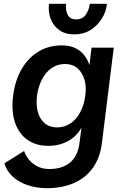

<svg xmlns="http://www.w3.org/2000/svg" viewBox="-20 -756 664 1011"><path d="M399 -6 409 -85Q394 -55 368 -33.5Q342 -12 308.5 0Q275 12 235 12Q169 12 124 -20Q79 -52 59 -111Q39 -170 49 -252Q60 -336 95.5 -395Q131 -454 184.5 -485.5Q238 -517 305 -517Q348 -517 377 -502.5Q406 -488 424 -464.5Q442 -441 451 -413L462 -505H579L517 -6Q508 73 469.5 127Q431 181 369 208Q307 235 224 235Q170 234 124 218.5Q78 203 46.5 173.5Q15 144 3 104L107 39Q115 64 133.5 86Q152 108 179 121Q206 134 239 134Q310 134 350.5 98.5Q391 63 399 -6ZM283 -85Q322 -86 352.5 -107Q383 -128 403 -166Q423 -204 429 -252Q436 -300 424.5 -337.5Q413 -375 387.5 -397Q362 -419 323 -419Q282 -419 251 -397Q220 -375 200.5 -337Q181 -299 175 -253Q169 -203 179.5 -165.5Q190 -128 216 -106.5Q242 -85 283 -85ZM371 -575Q323 -575 291.5 -598Q260 -621 246.5 -657.5Q233 -694 238 -736H328Q324 -704 336 -679Q348 -654 381 -654Q415 -654 432 -679Q449 -704 453 -736H543Q539 -694 516 -657.5Q493 -621 456.5 -598Q420 -575 371 -575Z"/></svg>

Font: Inclusive Sans SemiBold
Style: Italic
Weight: 600
Italic angle: -7°
Designer: Olivia King
Foundry: Olivia King
Version: Version 2.004